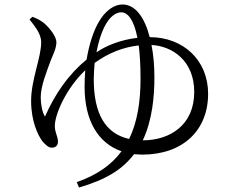

<svg xmlns="http://www.w3.org/2000/svg" viewBox="-20 -776 1040 858"><path d="M112 -689C132 -662 164 -628 164 -587C164 -518 119 -420 119 -325C119 -235 149 -172 170 -144C183 -130 196 -116 211 -116C230 -116 239 -127 239 -143C239 -167 225 -183 225 -213C225 -266 277 -383 361 -462C359 -438 358 -414 358 -388C358 -238 418 -136 523 -100C479 -40 414 6 323 38L333 62C456 26 527 -19 579 -87L615 -85C797 -85 910 -193 910 -357C910 -507 799 -610 649 -610C627 -696 586 -756 527 -756C492 -756 450 -731 418 -672C396 -632 378 -576 367 -510C287 -444 227 -359 181 -255C169 -273 162 -310 162 -341C162 -389 186 -450 208 -509C217 -531 232 -561 232 -587C232 -615 198 -654 180 -670C162 -685 144 -694 125 -701ZM403 -495C466 -540 530 -565 600 -573C605 -533 608 -484 608 -424C608 -322 594 -231 557 -155C451 -179 399 -267 399 -422C399 -446 401 -471 403 -495ZM657 -575C750 -570 848 -505 848 -365C848 -216 738 -149 619 -149H618C661 -239 670 -347 670 -430C670 -481 666 -530 657 -575ZM411 -542C419 -585 431 -624 445 -653C470 -704 499 -721 522 -721C549 -721 578 -691 594 -607C518 -598 454 -572 411 -542Z"/></svg>

Font: Harano Aji Mincho
Style: Regular
Weight: 400
Foundry: Masamichi Hosoda
Version: HaranoAjiMincho-Regular version 20230610;ttx 4.39.4